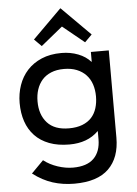

<svg xmlns="http://www.w3.org/2000/svg" viewBox="-70 -982 893 1250"><g transform="rotate(-5 376.5 -357.5)"><path d="M561 -743 514 -696 373 -811 371 -810 231 -696 184 -743 372 -930H374ZM663 -630V-60Q663 71 589.5 143Q516 215 365 215Q290 215 224 194Q158 173 95 125L174 45Q214 76 265.5 93Q317 110 365 110Q456 110 501 65.5Q546 21 546 -60V-112H544Q474 -42 355 -42Q280 -42 223.5 -63.5Q167 -85 129.5 -124.5Q92 -164 73.5 -218.5Q55 -273 55 -339Q55 -400 74 -455Q93 -510 130.5 -551Q168 -592 224 -616Q280 -640 354 -640Q413 -640 463 -620.5Q513 -601 544 -566H546V-630ZM554 -339Q554 -382 542 -418Q530 -454 505.5 -480Q481 -506 445 -520.5Q409 -535 361 -535Q313 -535 277 -520Q241 -505 218 -478.5Q195 -452 183.5 -416.5Q172 -381 172 -339Q172 -252 219.5 -199.5Q267 -147 361 -147Q412 -147 449 -161.5Q486 -176 509 -201.5Q532 -227 543 -262.5Q554 -298 554 -339Z"/></g></svg>

Font: Sinkin Sans 500 Medium
Style: 500 Medium
Weight: 500
Designer: Keith Bates
Foundry: K-Type
Version: Sinkin Sans (version 1.0)  by Keith Bates   •   © 2014   www